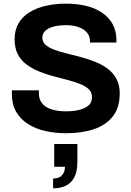

<svg xmlns="http://www.w3.org/2000/svg" viewBox="-20 -718 719 1052"><path d="M343 12Q283 12 229 0Q175 -12 133.5 -38.5Q92 -65 68.5 -105.5Q45 -146 45 -204Q45 -209 45 -214.5Q45 -220 46 -223H194Q193 -220 193 -215Q193 -210 193 -206Q193 -174 210.5 -152Q228 -130 262 -119Q296 -108 341 -108Q370 -108 392.5 -111.5Q415 -115 432.5 -121.5Q450 -128 461.5 -137Q473 -146 478.5 -158Q484 -170 484 -185Q484 -212 466.5 -229Q449 -246 418.5 -258Q388 -270 350 -280Q312 -290 272 -300.5Q232 -311 194 -326.5Q156 -342 126 -364Q96 -386 78 -420Q60 -454 60 -502Q60 -553 81.5 -590Q103 -627 142 -651Q181 -675 232 -686.5Q283 -698 343 -698Q399 -698 449 -686.5Q499 -675 537 -650Q575 -625 596.5 -587Q618 -549 618 -497V-485H473V-493Q473 -520 457 -539Q441 -558 412 -569Q383 -580 344 -580Q302 -580 272.5 -572Q243 -564 227.5 -548.5Q212 -533 212 -512Q212 -488 229.5 -472.5Q247 -457 277.5 -445.5Q308 -434 346 -425Q384 -416 424 -405Q464 -394 502 -379Q540 -364 570 -341.5Q600 -319 618 -286Q636 -253 636 -207Q636 -128 598 -80Q560 -32 494 -10Q428 12 343 12ZM271 314V260Q305 260 320.5 241.5Q336 223 336 196H277V71H404V169Q404 222 387 254Q370 286 340 300Q310 314 271 314Z"/></svg>

Font: Archivo SemiBold
Style: Bold
Weight: 700
Version: Version 2.001